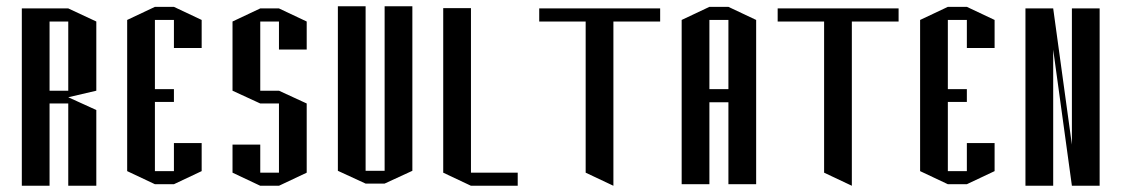

<svg xmlns="http://www.w3.org/2000/svg" viewBox="-20 -554 3598 616"><path d="M289 -485V-263L199 -242L289 -201V42H199V-222H139V42H50V-527H139H199ZM199 -263V-485H139V-263Z M388 -490 477 -532H538L627 -490V-400H538V-490H477V-289V-268H538V-227H477V-5H538V-95H627V-5L538 37H477L388 -5Z M726 -90H815V0H875V-222H815L726 -263V-485L815 -527H875L964 -485V-395H875V-485H815V-263H875L964 -222V0L875 42H815L726 0Z M1214 -534H1303V-6L1214 35H1153L1064 -6V-534H1153V-6H1214Z M1402 -528H1491V0H1641V42H1491L1402 0Z M1948 -527H2098V-485H1948V42L1859 0V-485H1710V-527H1859Z M2317 -532 2406 -490V37H2317V-226H2256V37H2167V-490L2256 -532ZM2317 -268V-490H2256V-268Z M2713 -527H2863V-485H2713V42L2624 0V-485H2475V-527H2624Z M2932 -490 3021 -532H3082L3171 -490V-400H3082V-490H3021V-289V-268H3082V-227H3021V-5H3082V-95H3171V-5L3082 37H3021L2932 -5Z M3270 42V-527H3359L3419 -90V-527H3508V42H3419L3359 -395V42Z"/></svg>

Font: Frankia
Style: Regular
Weight: 400
Version: Version 001.000